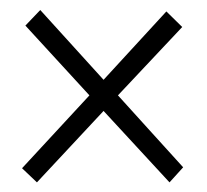

<svg xmlns="http://www.w3.org/2000/svg" viewBox="-20 -494 421 391"><path d="M62 -473.6 31.7 -441.9 162.1 -299.8 24.9 -151.4 55.2 -122.6 190.9 -268.1 325.2 -122.6 353 -153.3Q314 -196.3 280.8 -232.9Q247.6 -269.5 233.9 -284.7L220.2 -299.8L351.1 -439L318.8 -470.7L190.9 -331.5Z"/></svg>

Font: My Font
Style: ExtraLight
Weight: 500
Designer: Vernon Adams
Foundry: newtypography
Version: Version 0.001